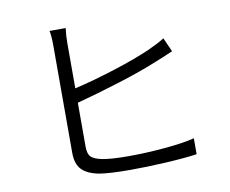

<svg xmlns="http://www.w3.org/2000/svg" viewBox="-82 -870 1164 972"><g transform="rotate(-10 500.0 -384.0)"><path d="M309 -689V-457Q404 -479 517.5 -515Q631 -551 708 -585Q761 -609 792 -629L824 -557Q764 -531 733 -519Q654 -486 534.5 -448.5Q415 -411 309 -383V-157Q309 -119 325 -104Q341 -89 380 -81Q427 -72 515 -72Q603 -72 700.5 -80.5Q798 -89 856 -104V-22Q794 -13 695 -7.5Q596 -2 512 -2Q406 -2 353 -11Q294 -22 265.5 -51Q237 -80 237 -138V-689Q237 -738 231 -766H314Q309 -729 309 -689Z"/></g></svg>

Font: Sinter Normal
Style: Regular
Weight: 350
Foundry: Adobe & rsms
Version: Version 1.000